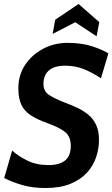

<svg xmlns="http://www.w3.org/2000/svg" viewBox="-20 -929 564 963"><path d="M207.5 14Q142.5 14 91.2 -1Q40 -16 1 -36L41 -174Q70 -147 116.2 -124Q162.5 -101 223 -101Q278 -101 306.5 -124.2Q335 -147.5 335 -197.5Q335 -243.5 307 -266.5Q279 -289.5 215 -312.5Q166 -330 134.2 -350.8Q102.5 -371.5 87.2 -403.5Q72 -435.5 72 -486Q72 -552.5 106.2 -603.8Q140.5 -655 196.5 -684.5Q252.5 -714 318.5 -714Q391.5 -714 444.8 -696Q498 -678 523.5 -661L486.5 -536.5Q437 -568.5 395.8 -584Q354.5 -599.5 307 -599.5Q252 -599.5 225 -575.5Q198 -551.5 198 -508.5Q198 -470 227.8 -451.5Q257.5 -433 302.5 -415.5Q334 -403.5 365 -389.5Q396 -375.5 421.2 -355.2Q446.5 -335 461.5 -304Q476.5 -273 476.5 -226.5Q476.5 -183.5 462.2 -140.8Q448 -98 416.2 -63Q384.5 -28 333.2 -7Q282 14 207.5 14ZM464.5 -747 357.5 -817.5 244 -759 257 -830 374 -909 478 -818Z"/></svg>

Font: Cabin Condensed
Style: Bold Italic
Weight: 700
Width: 3
Italic angle: -10°
Designer: Pablo Impallari
Foundry: Pablo Impallari. http://www.impallari.com Igino Marini. http://www.ikern.com
Version: Version 3.001; ttfautohint (v1.8.3)